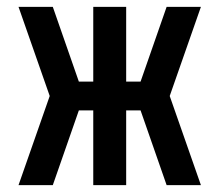

<svg xmlns="http://www.w3.org/2000/svg" viewBox="-20 -540 640 560"><path d="M566 0H466L390 -218H348V0H252V-218H210L134 0H34L125 -260L34 -520H134L210 -302H252V-520H348V-302H390L466 -520H566L475 -260Z"/></svg>

Font: Iosevka SS04 Medium Extended
Style: Regular
Weight: 500
Width: 7
Monospace: yes
Designer: Belleve Invis
Foundry: Belleve Invis
Version: Version 19.0.0; ttfautohint (v1.8.4)